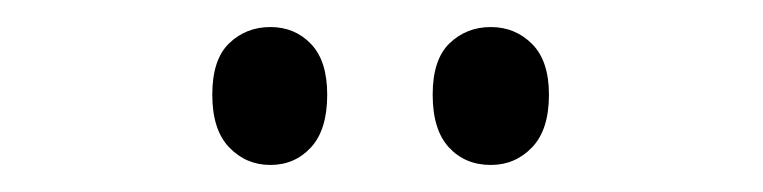

<svg xmlns="http://www.w3.org/2000/svg" viewBox="-20 -738 564 142"><path d="M137 -668Q137 -694 149.5 -706Q162 -718 180 -718Q198 -718 210 -705.5Q222 -693 222 -668Q222 -642 210 -629Q198 -616 180 -616Q162 -616 149.5 -629Q137 -642 137 -668ZM300 -668Q300 -694 312.5 -706Q325 -718 343 -718Q361 -718 373.5 -705.5Q386 -693 386 -668Q386 -642 373.5 -629Q361 -616 343 -616Q324 -616 312 -629Q300 -642 300 -668Z"/></svg>

Font: Noto Sans Bengali ExtraCondensed
Style: Regular
Weight: 400
Width: 2
Designer: Jelle Bosma - Monotype Design Team
Foundry: Monotype Imaging Inc.
Version: Version 2.003; ttfautohint (v1.8.4.7-5d5b)